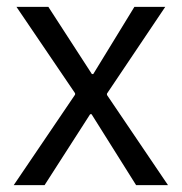

<svg xmlns="http://www.w3.org/2000/svg" viewBox="-20 -540 530 560"><path d="M20 0H110L243 -207H247L377 0H470L292 -263V-267L462 -520H372L252 -324H248L121 -520H28L199 -268V-264Z"/></svg>

Font: Fixel Text Regular
Style: Regular
Weight: 400
Width: 4
Designer: AlfaBravo + MacPaw
Foundry: Kyrylo Tkachov, Marchela Mozhyna, Serhii Makarenko, Maria Weinstein, Zakhar Kryvoshyya
Version: Version 1.211